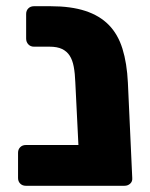

<svg xmlns="http://www.w3.org/2000/svg" viewBox="-20 -597 481 617"><path d="M63 0Q52 0 45 -7Q38 -14 38 -25V-106Q38 -117 45 -124Q52 -131 63 -131H232L222 -333Q221 -361 217 -382.5Q213 -404 204 -418Q195 -432 179.5 -439.5Q164 -447 139 -447H89Q78 -447 71 -454.5Q64 -462 64 -473V-552Q64 -563 71 -570Q78 -577 89 -577H143Q208 -577 254 -562Q300 -547 329.5 -517Q359 -487 373.5 -440.5Q388 -394 391 -331L405 -25Q406 -14 398.5 -7Q391 0 380 0Z"/></svg>

Font: Fz Rubik
Style: Bold
Weight: 700
Designer: Hubert and Fischer
Foundry: Hubert and Fischer
Version: Vit hóa bi FontZin.com